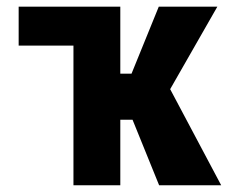

<svg xmlns="http://www.w3.org/2000/svg" viewBox="-20 -548 674 568"><path d="M372.1 -193.8H335.9V0H197.3V-413.1H35.2V-528.3H335.9V-330.1H369.1L449.7 -528.3H623L483.4 -284.2L634.3 0H450.7Z"/></svg>

Font: Roboto Condensed
Style: Bold
Weight: 700
Designer: Google
Version: Version 2.134; 2016